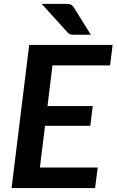

<svg xmlns="http://www.w3.org/2000/svg" viewBox="-20 -950 589 970"><path d="M38.5 0ZM549 -723H127.5L38.5 0H460.5L473.5 -103.5H181.5L207.5 -314.5H436L448.5 -414H220L245 -619.5H536ZM309.5 -930.5H190.5L321 -786.5C326.3 -780.9 331.4 -777.4 336.2 -776.2C341.1 -775.1 348 -774.5 357 -774.5H439L354.5 -910C351.5 -914.7 348.7 -918.3 346 -921C343.3 -923.7 340.3 -925.8 337 -927.2C333.7 -928.8 329.8 -929.7 325.2 -930C320.8 -930.3 315.5 -930.5 309.5 -930.5Z"/></svg>

Font: Lato
Style: Bold Italic
Weight: 700
Italic angle: -7°
Designer: Lukasz Dziedzic
Foundry: tyPoland Lukasz Dziedzic
Version: Version 2.007; 2014-02-27